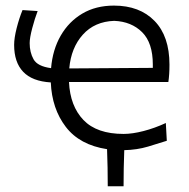

<svg xmlns="http://www.w3.org/2000/svg" viewBox="-20 -530 674 686"><path d="M365 135.5Q365 68 362.5 3Q264.5 -12 215 -76.8Q165.5 -141.5 161.5 -235.5Q95 -239.5 62.8 -273.5Q30.5 -307.5 30.5 -369.5Q30.5 -394 39.5 -429.5Q48.5 -465 60.5 -494L114.5 -490.5Q104.5 -464.5 95.2 -429.5Q86 -394.5 86 -376Q86 -343 100 -318Q114 -293 162.5 -286.5Q168 -352.5 197 -402.8Q226 -453 274.2 -481.5Q322.5 -510 387 -510Q479 -510 532.2 -455.2Q585.5 -400.5 585.5 -299Q585.5 -263 581.5 -237H226.5Q230.5 -151 278.2 -101.2Q326 -51.5 421.5 -51.5Q453 -51.5 492.8 -61.8Q532.5 -72 572.5 -90.5L576 -27Q548 -18 508.8 -6.2Q469.5 5.5 424 6.5Q421.5 70 421.5 135.5ZM388 -455.5Q318 -453 276 -406.2Q234 -359.5 227.5 -285.5L526 -287.5Q526 -290.5 526 -293.5Q526 -296.5 526 -299.5Q526 -377 487.8 -415Q449.5 -453 388 -455.5Z"/></svg>

Font: Commissioner Flair Light
Style: Regular
Weight: 300
Designer: Kostas Bartsokas
Foundry: Kostas Bartsokas
Version: Version 1.000; ttfautohint (v1.8.3)